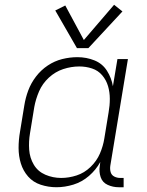

<svg xmlns="http://www.w3.org/2000/svg" viewBox="-20 -778 616 806"><path d="M217 8Q252 8 288 -3Q324 -14 353.5 -39.5Q383 -65 401 -98L399 -82Q395 -57 402.5 -34.5Q410 -12 432 -2Q454 8 478 8H499V-31H485Q471 -31 459.5 -37Q448 -43 444.5 -55.5Q441 -68 443 -82L517 -530H473L454 -416Q448 -451 429 -481Q410 -511 376.5 -524.5Q343 -538 305 -538Q273 -538 241 -530Q209 -522 180.5 -503Q152 -484 131 -456.5Q110 -429 98.5 -398Q87 -367 82 -335L64 -225Q58 -191 58 -157Q58 -123 67.5 -92Q77 -61 98 -37Q119 -13 151 -2.5Q183 8 217 8ZM237 -31Q202 -31 170.5 -44.5Q139 -58 122 -86.5Q105 -115 102.5 -149.5Q100 -184 106 -219L124 -329Q130 -362 144 -394.5Q158 -427 185 -452Q212 -477 245.5 -488Q279 -499 313 -499Q341 -499 366.5 -490.5Q392 -482 409 -462Q426 -442 433.5 -416.5Q441 -391 441 -363Q441 -335 436 -307L418 -197Q413 -165 399.5 -133.5Q386 -102 360 -77Q334 -52 301.5 -41.5Q269 -31 237 -31ZM303 -576H351L494 -730L459 -758L332 -610L254 -755L212 -734Z"/></svg>

Font: Iosevka Sparkle Extralight
Style: Italic
Weight: 200
Italic angle: -9°
Designer: Belleve Invis
Foundry: Belleve Invis
Version: Version 4.5.0; ttfautohint (v1.8.3)